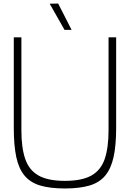

<svg xmlns="http://www.w3.org/2000/svg" viewBox="-20 -1055 735 1086"><path d="M347 11Q264 11 208 -5.5Q152 -22 119 -61.5Q86 -101 72 -167Q58 -233 58 -332V-844H101V-318Q101 -220 122.5 -156.5Q144 -93 197.5 -62.5Q251 -32 347 -32Q444 -32 497.5 -62.5Q551 -93 572.5 -156.5Q594 -220 594 -318V-844H637V-332Q637 -233 622.5 -167Q608 -101 575 -61.5Q542 -22 486 -5.5Q430 11 347 11ZM345 -886 261 -1034 309 -1035 385 -886Z"/></svg>

Font: Matangi Light
Style: Regular
Weight: 300
Designer: Prashant Pant
Foundry: The Graphic Ant
Version: Version 3.002